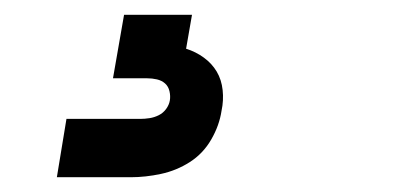

<svg xmlns="http://www.w3.org/2000/svg" viewBox="-20 -20 540 260"><path d="M57 220 70 141H170Q176 141 182.5 140Q189 139 195 136Q201 133 205 127.5Q209 122 210 116Q211 110 209.5 103.5Q208 97 203.5 93Q199 89 192.5 87.5Q186 86 179 86H133L148 0H240L232 46Q245 50 256 58Q267 66 273.5 77Q280 88 281.5 102Q283 116 280 130Q277 150 266 169Q255 188 237 199.5Q219 211 198 215.5Q177 220 157 220Z"/></svg>

Font: Iosevka Term Curly
Style: Bold Italic
Weight: 700
Italic angle: -9°
Designer: Belleve Invis
Foundry: Belleve Invis
Version: Version 32.3.0